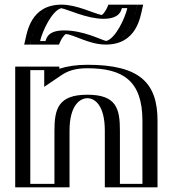

<svg xmlns="http://www.w3.org/2000/svg" viewBox="-20 -807 732 827"><path d="M255.5 -661C319.7 -661 396.5 -615 435.5 -615C545.5 -615 571.5 -787 571.5 -787H470.5C470.5 -787 457.5 -741 425.5 -741C384.5 -741 284.5 -787 245.5 -787C135.5 -787 109.5 -615 109.5 -615H210.5C210.5 -615 223.5 -661 255.5 -661ZM254.5 0H70.5V-520H210.5V-491C244.5 -514 291.5 -528 356.5 -528C548.5 -528 633.5 -459 633.5 -287V0H456.5V-244C456.5 -345 430.5 -384 356.5 -384C282.5 -384 254.5 -345 254.5 -244ZM255.5 -676C221.1 -676 205.4 -642.6 200 -630H127.8C138.6 -676.2 172.1 -772 245.5 -772C277.6 -772 377.9 -726 425.5 -726C459.9 -726 475.6 -759.4 481 -772H553.2C542.4 -725.8 508.9 -630 435.5 -630C405.1 -630 325.3 -676 255.5 -676ZM239.5 -15H85.5V-505H195.5V-462.7L218.9 -478.6C249.8 -499.5 293.6 -513 356.5 -513C543.6 -513 618.5 -450.6 618.5 -287V-15H471.5V-244C471.5 -347.6 440.8 -399 356.5 -399C272.5 -399 239.5 -347.9 239.5 -244ZM255.5 -676C325.3 -676 405.1 -630 435.5 -630C508.9 -630 542.4 -725.8 553.2 -772H481C475.6 -759.4 459.9 -726 425.5 -726C377.9 -726 277.6 -772 245.5 -772C172.1 -772 138.6 -676.2 127.8 -630H200C205.4 -642.6 221.1 -676 255.5 -676ZM239.5 -15V-244C239.5 -347.9 272.5 -399 356.5 -399C440.8 -399 471.5 -347.6 471.5 -244V-15H618.5V-287C618.5 -450.6 543.6 -513 356.5 -513C293.6 -513 249.8 -499.5 218.9 -478.6L195.5 -462.7V-505H85.5V-15ZM209.9 -615H108.9L113.2 -633.4C123.6 -678.2 157.7 -787 245.5 -787C285.3 -787 383.7 -741 425.5 -741C453.2 -741 464.1 -770.6 471.1 -787H572.1L567.8 -768.6C557.4 -723.8 523.3 -615 435.5 -615C395.6 -615 320.5 -661 255.5 -661C227.8 -661 216.9 -631.4 209.9 -615ZM254.5 0V-244C254.5 -344.8 282.9 -384 356.5 -384C430.2 -384 456.5 -344.8 456.5 -244V0H633.5V-287C633.5 -458.8 548.4 -528 356.5 -528C291.5 -528 244.5 -514 210.5 -491V-520H70.5V0ZM255.5 -676C182.1 -676 179.2 -637.2 175.9 -630H152.6C162.1 -672 204 -762.3 244.2 -771.7C272.8 -766.2 354.9 -726 425.5 -726C498.9 -726 501.8 -764.8 505.1 -772H528.4C519.1 -730.8 478.6 -641.1 437.3 -630.4C412.8 -636.2 340.5 -676 255.5 -676ZM214.5 -15H110.5V-505H170.5V-433L245.5 -483.7C275.3 -503.9 309.5 -513 356.5 -513C507.3 -513 593.5 -461.2 593.5 -287V-15H496.5V-244C496.5 -338.5 482 -399 356.5 -399C231.3 -399 214.5 -338.7 214.5 -244ZM263.4 -660.5C303 -656.4 364 -615 435.5 -615C568.5 -615 584.3 -733.4 593 -770.7L596.8 -787H446.9L441.5 -774.4C438.1 -766.4 428.8 -749.6 418.7 -742.2C382 -749.5 310.7 -787 245.5 -787C112.5 -787 96.7 -668.6 88 -631.3L84.2 -615H234.1L239.5 -627.6C243.1 -635.9 253.2 -653.7 263.4 -660.5ZM279.5 0V-244C279.5 -354.2 325 -384 356.5 -384C387.9 -384 431.5 -354.1 431.5 -244V0H658.5V-287C658.5 -448.4 584.1 -528 356.5 -528C308.7 -528 267.5 -521.4 235.5 -510.8V-520H45.5V0Z"/></svg>

Font: Hussar Outliner
Style: Regular
Weight: 700
Foundry: Cannot Into Space Fonts
Version: Version 0.92